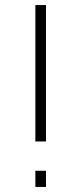

<svg xmlns="http://www.w3.org/2000/svg" viewBox="-20 -740 322 760"><path d="M162 -180V-720H120V-180ZM162 0V-64H120V0Z"/></svg>

Font: Vela Sans ExtLt
Style: Regular
Weight: 200
Designer: Principal design: Mikhail Sharanda - project Manrope.
Design modification: Ravid Balaliev
Foundry: Mikhail Sharanda
Version: Version 1.001